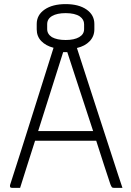

<svg xmlns="http://www.w3.org/2000/svg" viewBox="-20 -916 640 936"><path d="M78 0H40Q31 0 29.5 -4.5Q28 -9 29 -14Q83 -181 135.5 -348.5Q188 -516 241 -683Q203 -693 181 -716Q159 -739 159 -773V-799Q159 -843 197.5 -869.5Q236 -896 300 -896Q364 -896 402 -869.5Q440 -843 440 -799V-773Q440 -739 417 -715Q394 -691 355 -682Q405 -526 456 -370.5Q507 -215 557 -60Q562 -45 567 -30Q572 -15 577 0H537Q528 0 525 -4Q522 -8 518 -18Q505 -57 487 -112Q469 -167 449 -230H151Q132 -171 113.5 -112.5Q95 -54 78 0ZM300 -852Q258 -852 234 -838Q210 -824 210 -798V-774Q210 -750 233 -735Q258 -721 300 -721Q342 -721 366 -735Q390 -749 390 -774V-798Q390 -821 369 -836Q345 -852 300 -852ZM288 -662Q265 -590 233 -488.5Q201 -387 166 -277H434Q411 -347 388 -417.5Q365 -488 344 -551.5Q323 -615 308 -662Z"/></svg>

Font: Recursive Mn Lnr St Lt
Style: Regular
Weight: 300
Monospace: yes
Version: Version 1.079;hotconv 1.0.112;makeotfexe 2.5.65598; ttfautoh